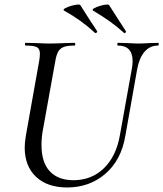

<svg xmlns="http://www.w3.org/2000/svg" viewBox="-20 -814 721 847"><path d="M565 -544Q565 -613 500 -613Q497 -613 497.5 -619Q498 -625 500 -625L542 -624Q574 -622 592 -622Q609 -622 641 -624L677 -625Q681 -625 680.5 -619Q680 -613 677 -613Q641 -613 617.5 -585.5Q594 -558 585 -508L533 -215Q515 -108 445 -47.5Q375 13 276 13Q189 13 139 -34Q89 -81 89 -163Q89 -185 94 -215L153 -546Q156 -564 156 -577Q156 -599 142.5 -606Q129 -613 93 -613Q90 -613 90 -619Q90 -625 92 -625L139 -624Q177 -622 200 -622Q227 -622 267 -624L309 -625Q312 -625 312 -619Q312 -613 309 -613Q277 -613 260.5 -606.5Q244 -600 236 -585Q228 -570 223 -539L170 -245Q163 -209 163 -175Q163 -97 200 -58Q237 -19 304 -19Q384 -19 438.5 -72Q493 -125 509 -218L562 -513Q565 -530 565 -544ZM391 -767Q384 -771 395 -777.5Q406 -784 424 -789Q442 -794 453 -794Q459 -794 461 -792Q468 -781 500 -731L535 -677L536 -675Q536 -672 532.5 -669Q529 -666 527 -669Q496 -697 464.5 -719.5Q433 -742 391 -767ZM263 -767Q256 -771 267 -777.5Q278 -784 296.5 -789Q315 -794 326 -794Q332 -794 334 -792L381 -718Q399 -692 408 -677L409 -675Q409 -672 405.5 -669.5Q402 -667 399 -669Q339 -725 263 -767Z"/></svg>

Font: Cormorant Garamond Medium
Style: Italic
Weight: 500
Italic angle: -10°
Designer: Christian Thalmann (Catharsis Fonts)
Foundry: Catharsis Fonts
Version: Version 4.000